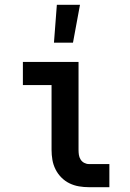

<svg xmlns="http://www.w3.org/2000/svg" viewBox="-20 -777 540 797"><path d="M204 -600 216 -757H312L283 -600ZM349 0Q328 0 307.5 -3.5Q287 -7 268.5 -16Q250 -25 235 -40Q220 -55 210.5 -74Q201 -93 197.5 -113.5Q194 -134 194 -155V-424H75V-520H306V-155Q306 -144 307.5 -134Q309 -124 314.5 -115Q320 -106 329.5 -101Q339 -96 349 -96H434V0Z"/></svg>

Font: Iosevka SS18
Style: Bold
Weight: 700
Monospace: yes
Designer: Belleve Invis
Foundry: Belleve Invis
Version: Version 25.1.1; ttfautohint (v1.8.4)